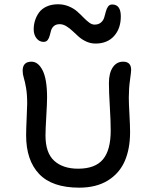

<svg xmlns="http://www.w3.org/2000/svg" viewBox="-20 -908 692 890"><path d="M182.1 -713.9Q162.1 -713.9 149.2 -730.5Q136.2 -747.1 136.2 -772Q136.2 -793 142.3 -812.7Q148.4 -832.5 160.9 -849.9Q173.3 -867.2 196 -877.7Q218.8 -888.2 249 -888.2Q275.9 -888.2 299.1 -878.4Q322.3 -868.7 337.9 -854.7Q353.5 -840.8 366.7 -827.1Q379.9 -813.5 392.8 -803.7Q405.8 -793.9 418 -793.9Q436.5 -793.9 447.8 -803.5Q459 -813 463.1 -826.9Q467.3 -840.8 470.7 -854.5Q474.1 -868.2 481 -877.7Q487.8 -887.2 500 -887.2Q540 -887.2 540 -832Q540 -775.4 508.5 -740.7Q477.1 -706.1 422.9 -706.1Q400.4 -706.1 380.1 -715.3Q359.9 -724.6 345 -737.8Q330.1 -751 316.4 -764.2Q302.7 -777.3 287.4 -786.6Q272 -795.9 256.8 -795.9Q239.7 -795.9 230 -787.4Q220.2 -778.8 216.8 -766.8Q213.4 -754.9 210.4 -742.9Q207.5 -731 200.9 -722.4Q194.3 -713.9 182.1 -713.9ZM347.2 -38.1Q221.7 -38.1 161.4 -101.6Q101.1 -165 101.1 -280.8Q101.1 -308.6 103.5 -359.4Q106 -410.2 106 -426.8Q106 -471.2 100.8 -500.5Q95.7 -529.8 90.3 -547.1Q85 -564.5 85 -580.1Q85 -622.1 126 -622.1Q157.2 -622.1 177.7 -581.5Q198.2 -541 198.2 -455.1Q198.2 -430.2 194.6 -369.1Q190.9 -308.1 190.9 -279.8Q190.9 -199.2 231.4 -162.6Q272 -126 341.8 -126Q420.9 -126 457 -168.9Q493.2 -211.9 493.2 -303.2Q493.2 -347.7 489 -414.8Q484.9 -481.9 484.9 -522.9Q484.9 -569.3 502.7 -595.7Q520.5 -622.1 550.8 -622.1Q587.9 -622.1 587.9 -584Q587.9 -574.7 582.5 -536.1Q577.1 -497.6 577.1 -455.1Q577.1 -429.7 580.1 -376.7Q583 -323.7 583 -295.9Q583 -217.8 558.1 -160.9Q533.2 -104 479.5 -71Q425.8 -38.1 347.2 -38.1Z"/></svg>

Font: Shantell Sans Irregular
Style: Regular
Weight: 400
Designer: Stephen Nixon, Anya Danilova, Shantell Martin
Foundry: Arrow Type
Version: Version 1.006;[9816181b4]